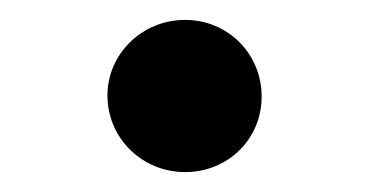

<svg xmlns="http://www.w3.org/2000/svg" viewBox="-20 -159 371 193"><path d="M166 -139C123 -139 88 -105 88 -63C88 -20 123 14 166 14C209 14 243 -19 243 -62C243 -105 209 -139 166 -139Z"/></svg>

Font: AllPunType SemiBold
Style: Regular
Weight: 600
Version: 1.0